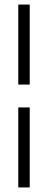

<svg xmlns="http://www.w3.org/2000/svg" viewBox="-20 -795 210 840"><path d="M60 -425V-775H110V-425ZM60 25V-325H110V25Z"/></svg>

Font: Beorc Gothic
Style: Regular
Weight: 400
Version: Version 001.001